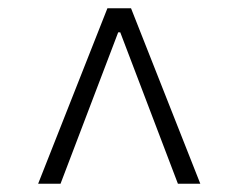

<svg xmlns="http://www.w3.org/2000/svg" viewBox="-20 -763 575 463"><path d="M72 -320 239 -743H296L463 -320H409L326 -538L270 -685H265L209 -538L126 -320Z"/></svg>

Font: Noto Sans SC Thin Light
Style: Regular
Weight: 300
Version: Version 2.004-H2;hotconv 1.0.118;makeotfexe 2.5.65603